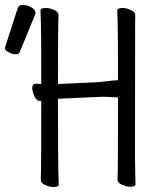

<svg xmlns="http://www.w3.org/2000/svg" viewBox="-100 -737 620 768"><path d="M114 11Q98 11 80.5 3Q63 -5 63 -17Q63 -29 64 -55Q65 -81 65 -332H66Q66 -333 61 -333Q46 -333 37.5 -352Q29 -371 29 -385Q29 -402 42 -402L65 -401Q65 -621 63.5 -649.5Q62 -678 62 -695Q62 -705 83 -705Q100 -705 117 -697Q134 -689 134 -677Q134 -665 133 -639.5Q132 -614 132 -401L286 -408L354 -415L372 -416Q372 -621 370.5 -649.5Q369 -678 369 -695Q369 -705 390 -705Q406 -705 423.5 -697Q441 -689 441 -677Q441 -665 440.5 -639.5Q440 -614 440 -106Q440 -75 441 -46Q442 -17 442 0Q442 10 421 10Q406 10 388 2Q370 -6 370 -18Q370 -30 371 -56Q372 -82 372 -347Q334 -350 310 -350L132 -342Q132 -74 133.5 -45Q135 -16 135 1Q135 11 114 11ZM-21 -529Q-24 -520 -37.5 -520Q-51 -520 -65.5 -528Q-80 -536 -80 -542.5Q-80 -549 -79 -550L-29 -705Q-26 -717 -8.5 -717Q9 -717 25.5 -707.5Q42 -698 42 -685Q42 -682 41 -680Z"/></svg>

Font: LXGW WenKai Mono TC
Style: Regular
Weight: 400
Designer: LXGW / Fontworks Inc.
Foundry: LXGW / Fontworks Inc.
Version: Version 1.330